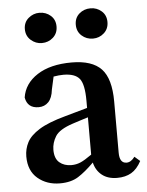

<svg xmlns="http://www.w3.org/2000/svg" viewBox="-52 -758 624 815"><g transform="rotate(-5 259.5 -350.5)"><path d="M415 12Q375 12 350 -8Q325 -28 317 -62Q280 -25 249 -5.5Q218 14 171 14Q115 14 76.5 -18.5Q38 -51 38 -112Q38 -144 52.5 -172Q67 -200 105.5 -224Q144 -248 217 -268Q241 -275 265 -281.5Q289 -288 313 -295V-326Q313 -396 293.5 -420Q274 -444 225 -444Q215 -444 205 -443Q195 -442 183 -440L171 -386Q167 -350 150.5 -333Q134 -316 109 -316Q61 -316 53 -362Q62 -421 117.5 -457Q173 -493 264 -493Q351 -493 390.5 -451.5Q430 -410 430 -312V-94Q430 -49 460 -49Q479 -49 495 -71L518 -51Q500 -17 475 -2.5Q450 12 415 12ZM155 -130Q155 -93 175 -76Q195 -59 226 -59Q246 -59 264 -66.5Q282 -74 313 -96V-255Q296 -250 279.5 -244.5Q263 -239 247 -234Q189 -215 172 -187.5Q155 -160 155 -130ZM146 -586Q120 -586 99.5 -604Q79 -622 79 -651Q79 -680 99.5 -697.5Q120 -715 146 -715Q174 -715 194 -697.5Q214 -680 214 -651Q214 -622 194 -604Q174 -586 146 -586ZM364 -586Q336 -586 316 -604Q296 -622 296 -651Q296 -680 316 -697.5Q336 -715 364 -715Q391 -715 411 -697.5Q431 -680 431 -651Q431 -622 411 -604Q391 -586 364 -586Z"/></g></svg>

Font: Source Serif 4 Semibold
Style: Regular
Weight: 600
Designer: Frank Grießhammer
Foundry: Adobe
Version: Version 4.005;hotconv 1.1.0;makeotfexe 2.6.0